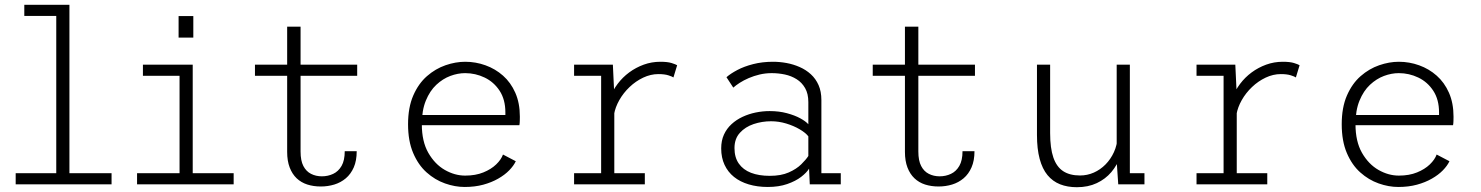

<svg xmlns="http://www.w3.org/2000/svg" viewBox="-20 -770 6186 802"><path d="M45.5 0V-46.5H215V-703.5H81.5V-750H270V-46.5H446V0Z M552.5 0V-46.5H730V-453.5H577V-500H785V-46.5H956V0ZM726 -703H787.5V-613H726Z M1179.5 -135.5V-658.5H1235.5V-137Q1235.5 -99 1247.2 -76.5Q1259 -54 1279.2 -43.8Q1299.5 -33.5 1324.5 -33.5Q1350 -33.5 1371.8 -43.8Q1393.5 -54 1406.8 -77Q1420 -100 1420 -138.5H1470Q1470 -99 1457.8 -71Q1445.5 -43 1424.5 -25.2Q1403.5 -7.5 1376.5 0.8Q1349.5 9 1320 9Q1289.5 9 1263.8 0.8Q1238 -7.5 1219.2 -25.2Q1200.5 -43 1190 -70.5Q1179.5 -98 1179.5 -135.5ZM1045 -453.5V-500H1472V-453.5Z M1921 11Q1880.5 11 1838.8 -3.8Q1797 -18.5 1762 -49.8Q1727 -81 1705.8 -131Q1684.5 -181 1684.5 -251Q1684.5 -321 1706.2 -371Q1728 -421 1763.5 -452Q1799 -483 1841 -497.5Q1883 -512 1923 -512Q1967 -512 2008 -497.2Q2049 -482.5 2081.2 -454Q2113.5 -425.5 2132.5 -382.5Q2151.5 -339.5 2151.5 -282.5Q2151.5 -275 2151.2 -264.8Q2151 -254.5 2149.5 -247H1727V-289.5H2091Q2091 -293.5 2091 -295.2Q2091 -297 2091 -300.5Q2091 -354 2067 -390.8Q2043 -427.5 2004.5 -446Q1966 -464.5 1923 -464.5Q1892.5 -464.5 1861 -452.8Q1829.5 -441 1802.5 -415.8Q1775.5 -390.5 1758.8 -349.8Q1742 -309 1742 -251Q1742 -179 1769.2 -131.5Q1796.5 -84 1838 -60.2Q1879.5 -36.5 1923 -36.5Q1966.5 -36.5 1999 -49.8Q2031.5 -63 2052.5 -83.2Q2073.5 -103.5 2081 -124.5L2134.5 -96.5Q2125.5 -77.5 2107 -58.5Q2088.5 -39.5 2061 -23.8Q2033.5 -8 1998.5 1.5Q1963.5 11 1921 11Z M2378 0V-46.5H2491V-453.5H2378V-500H2540L2546 -373V-46.5H2673.5V0ZM2545 -292.5 2514 -300.5Q2515.5 -331.5 2527.5 -362Q2539.5 -392.5 2560 -419.8Q2580.5 -447 2608.2 -467.5Q2636 -488 2669 -500Q2702 -512 2738.5 -512Q2768 -512 2785 -506.8Q2802 -501.5 2808.5 -497.5L2793 -446.5Q2787.5 -450.5 2771.5 -455.5Q2755.5 -460.5 2730 -460.5Q2698 -460.5 2666.8 -445.8Q2635.5 -431 2609.8 -406.5Q2584 -382 2567 -352Q2550 -322 2545 -292.5Z M3187 11Q3143.5 11 3107.5 0.2Q3071.5 -10.5 3046 -31Q3020.5 -51.5 3006.5 -81.5Q2992.5 -111.5 2992.5 -150Q2992.5 -182.5 3004 -207.8Q3015.5 -233 3035.8 -251.5Q3056 -270 3081.8 -282Q3107.5 -294 3136.5 -300Q3165.5 -306 3195 -306Q3234 -306 3266.8 -297.2Q3299.5 -288.5 3322.8 -275.8Q3346 -263 3356.5 -251V-343.5Q3356.5 -378.5 3343 -402Q3329.5 -425.5 3307.5 -439.2Q3285.5 -453 3258.5 -458.8Q3231.5 -464.5 3203.5 -464.5Q3177.5 -464.5 3153.2 -458.8Q3129 -453 3107.5 -443.8Q3086 -434.5 3069.8 -424Q3053.5 -413.5 3043 -404L3014.5 -447.5Q3031.5 -462.5 3059.8 -477.5Q3088 -492.5 3126 -502.2Q3164 -512 3209 -512Q3237 -512 3265.5 -506.8Q3294 -501.5 3320.2 -490Q3346.5 -478.5 3367 -459.8Q3387.5 -441 3399.2 -414.5Q3411 -388 3411 -352V-46.5H3492V0H3362.5L3359.5 -65.5Q3349.5 -49 3326.5 -31.2Q3303.5 -13.5 3268.2 -1.2Q3233 11 3187 11ZM3195.5 -35.5Q3242.5 -35.5 3274.8 -49.8Q3307 -64 3327 -83.8Q3347 -103.5 3356.5 -118.5V-200.5Q3345 -215.5 3320.2 -230Q3295.5 -244.5 3264.2 -254Q3233 -263.5 3201 -263.5Q3163 -263.5 3128 -251.8Q3093 -240 3070.5 -215.2Q3048 -190.5 3048 -151.5Q3048 -112.5 3066 -86.8Q3084 -61 3117 -48.2Q3150 -35.5 3195.5 -35.5Z M3760 -135.5V-658.5H3816V-137Q3816 -99 3827.8 -76.5Q3839.5 -54 3859.8 -43.8Q3880 -33.5 3905 -33.5Q3930.5 -33.5 3952.2 -43.8Q3974 -54 3987.2 -77Q4000.5 -100 4000.5 -138.5H4050.5Q4050.5 -99 4038.2 -71Q4026 -43 4005 -25.2Q3984 -7.5 3957 0.8Q3930 9 3900.5 9Q3870 9 3844.2 0.8Q3818.5 -7.5 3799.8 -25.2Q3781 -43 3770.5 -70.5Q3760 -98 3760 -135.5ZM3625.5 -453.5V-500H4052.5V-453.5Z M4478 12Q4439 12 4408 -0.2Q4377 -12.5 4355.5 -38.5Q4334 -64.5 4322.8 -106.2Q4311.5 -148 4311.5 -206V-500H4366.5V-214.5Q4366.5 -151 4380 -112Q4393.5 -73 4421 -55Q4448.5 -37 4491.5 -37Q4521.5 -37 4548.8 -49Q4576 -61 4597.8 -83Q4619.5 -105 4633 -134.5Q4646.5 -164 4648 -198L4673 -195Q4673 -155 4660 -117.8Q4647 -80.5 4622.2 -51.2Q4597.5 -22 4561.2 -5Q4525 12 4478 12ZM4651 0 4644.5 -96V-500H4699.5V-29L4683 -46.5H4760.5V0Z M4978 0V-46.5H5091V-453.5H4978V-500H5140L5146 -373V-46.5H5273.5V0ZM5145 -292.5 5114 -300.5Q5115.5 -331.5 5127.5 -362Q5139.5 -392.5 5160 -419.8Q5180.5 -447 5208.2 -467.5Q5236 -488 5269 -500Q5302 -512 5338.5 -512Q5368 -512 5385 -506.8Q5402 -501.5 5408.5 -497.5L5393 -446.5Q5387.5 -450.5 5371.5 -455.5Q5355.5 -460.5 5330 -460.5Q5298 -460.5 5266.8 -445.8Q5235.5 -431 5209.8 -406.5Q5184 -382 5167 -352Q5150 -322 5145 -292.5Z M5821 11Q5780.5 11 5738.8 -3.8Q5697 -18.5 5662 -49.8Q5627 -81 5605.8 -131Q5584.5 -181 5584.5 -251Q5584.5 -321 5606.2 -371Q5628 -421 5663.5 -452Q5699 -483 5741 -497.5Q5783 -512 5823 -512Q5867 -512 5908 -497.2Q5949 -482.5 5981.2 -454Q6013.5 -425.5 6032.5 -382.5Q6051.5 -339.5 6051.5 -282.5Q6051.5 -275 6051.2 -264.8Q6051 -254.5 6049.5 -247H5627V-289.5H5991Q5991 -293.5 5991 -295.2Q5991 -297 5991 -300.5Q5991 -354 5967 -390.8Q5943 -427.5 5904.5 -446Q5866 -464.5 5823 -464.5Q5792.5 -464.5 5761 -452.8Q5729.5 -441 5702.5 -415.8Q5675.5 -390.5 5658.8 -349.8Q5642 -309 5642 -251Q5642 -179 5669.2 -131.5Q5696.5 -84 5738 -60.2Q5779.5 -36.5 5823 -36.5Q5866.5 -36.5 5899 -49.8Q5931.5 -63 5952.5 -83.2Q5973.5 -103.5 5981 -124.5L6034.5 -96.5Q6025.5 -77.5 6007 -58.5Q5988.5 -39.5 5961 -23.8Q5933.5 -8 5898.5 1.5Q5863.5 11 5821 11Z"/></svg>

Font: Trispace Thin ExtraLight
Style: Regular
Weight: 250
Version: Version 1.210